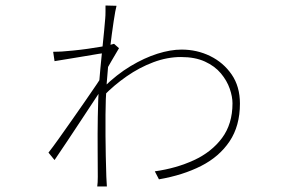

<svg xmlns="http://www.w3.org/2000/svg" viewBox="-20 -652 1040 697"><path d="M542 -30Q620 -41 684 -70.5Q748 -100 786 -151Q824 -202 824 -277Q824 -301 814 -330Q804 -359 782 -385.5Q760 -412 724 -428.5Q688 -445 637 -445Q587 -445 536.5 -426Q486 -407 440 -375Q394 -343 356 -304V-335Q404 -382 454 -412Q504 -442 551.5 -457Q599 -472 639 -472Q695 -472 743 -448.5Q791 -425 821 -381.5Q851 -338 851 -276Q851 -195 813.5 -139Q776 -83 710 -49.5Q644 -16 557 -1ZM362 -585Q363 -595 363 -611Q363 -627 363 -632L403 -631Q399 -617 392.5 -574Q386 -531 379 -472.5Q372 -414 367.5 -351.5Q363 -289 363 -236Q363 -196 363 -159Q363 -122 364 -86Q365 -50 366 -11Q367 -1 367 7.5Q367 16 368 25H333Q334 20 334.5 9.5Q335 -1 335 -10Q335 -49 334.5 -107Q334 -165 335 -227Q336 -289 339 -341Q341 -369 344.5 -404.5Q348 -440 351.5 -475.5Q355 -511 358 -540Q361 -569 362 -585ZM369 -461Q360 -460 338 -456.5Q316 -453 287.5 -448Q259 -443 230 -438.5Q201 -434 178 -430L173 -464Q184 -464 192.5 -464.5Q201 -465 205 -465Q220 -466 245.5 -468.5Q271 -471 299.5 -475Q328 -479 353.5 -483.5Q379 -488 394 -493L412 -477Q402 -460 385.5 -432Q369 -404 358 -384L356 -339Q341 -316 319 -283Q297 -250 272.5 -212.5Q248 -175 223.5 -138.5Q199 -102 178 -71L156 -98Q171 -117 193 -148Q215 -179 240 -214.5Q265 -250 288.5 -284Q312 -318 330 -344.5Q348 -371 355 -384L357 -433Z"/></svg>

Font: Noto Sans TC
Style: Regular
Weight: 100
Designer: Ryoko NISHIZUKA 西塚涼子 (kana, bopomofo & ideographs); Paul D. Hunt (Latin, Greek & Cyrillic); Sandoll Communications 산돌커뮤니
Foundry: Adobe
Version: Version 2.004;hotconv 1.0.118;makeotfexe 2.5.65603